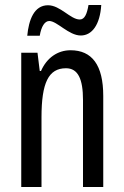

<svg xmlns="http://www.w3.org/2000/svg" viewBox="-20 -748 496 768"><path d="M89 -605H139C145 -642 159 -664 177 -664C208 -664 255 -606 303 -606C348 -606 380 -649 385 -728H334C328 -693 319 -670 299 -670C262 -670 221 -727 172 -727C116 -727 95 -668 89 -605ZM262 -547C211 -547 167 -517 144 -464H139L130 -537H65V0H146V-279C146 -417 174 -475 244 -475C292 -475 312 -432 312 -348V0H393V-364C393 -488 348 -547 262 -547Z"/></svg>

Font: Noto Sans Ethiopic ExtCond
Style: Regular
Weight: 400
Width: 2
Designer: Monotype Design Team
Foundry: Monotype Imaging Inc.
Version: Version 2.102